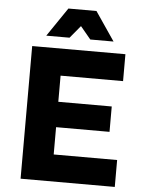

<svg xmlns="http://www.w3.org/2000/svg" viewBox="-60 -948 754 995"><g transform="rotate(5 317.5 -450.0)"><path d="M85 0V-690H570V-550H245V-414H523V-282H245V-140H575V0ZM153 -750 255 -900H401L503 -750H382L328 -815L274 -750Z"/></g></svg>

Font: Radio Canada
Style: Bold
Weight: 700
Designer: Charles Daoud, Etienne Aubert Bonn, Alexandre Saumier Demers, Jacques Le Bailly
Foundry: Radio-Canada
Version: Version 2.104; ttfautohint (v1.8.4.7-5d5b);gftools[0.9.28.de